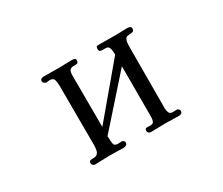

<svg xmlns="http://www.w3.org/2000/svg" viewBox="-97 -785 1194 1028"><g transform="rotate(-30 500.0 -270.5)"><path d="M782 -17Q782 -5 774.5 -1.5Q767 2 757 2Q736 2 715.5 1Q695 0 675 0Q653 0 630.5 1Q608 2 586 2Q579 2 573.5 -3Q568 -8 568 -15Q568 -31 580 -30.5Q592 -30 602 -30Q619 -30 623.5 -41.5Q628 -53 628 -67V-381L374 -95L375 -82Q375 -67 377.5 -49.5Q380 -32 402 -32Q408 -32 413.5 -32.5Q419 -33 426 -33Q431 -33 436.5 -28.5Q442 -24 442 -18Q442 -7 434.5 -2.5Q427 2 417 2Q395 2 374 1Q353 0 331 0Q309 0 286.5 1.5Q264 3 242 3Q235 3 229 -2Q223 -7 223 -14Q223 -27 231.5 -29.5Q240 -32 251 -31.5Q262 -31 269 -35Q281 -42 284.5 -58Q288 -74 288 -87Q288 -179 287.5 -271.5Q287 -364 287 -456Q287 -473 283 -491.5Q279 -510 256 -510Q251 -510 245.5 -509Q240 -508 235 -508Q229 -508 222.5 -513.5Q216 -519 216 -525Q216 -536 223 -539.5Q230 -543 239 -543Q262 -543 285.5 -542.5Q309 -542 332 -542Q352 -542 371.5 -543Q391 -544 410 -544Q418 -544 426.5 -542Q435 -540 435 -530Q435 -515 426 -513Q417 -511 404.5 -511.5Q392 -512 383 -504.5Q374 -497 374 -469L375 -152L628 -453Q628 -463 627 -475.5Q626 -488 621 -498Q616 -508 603 -508Q599 -509 594.5 -508.5Q590 -508 586 -508Q576 -508 568.5 -510.5Q561 -513 561 -525Q561 -528 561.5 -531.5Q562 -535 563 -538Q565 -542 572 -542.5Q579 -543 582 -543Q607 -543 632 -542.5Q657 -542 682 -542Q700 -542 718 -543Q736 -544 754 -544Q762 -544 770 -541Q778 -538 778 -528Q778 -511 763 -510Q748 -509 737 -507Q727 -506 722 -495.5Q717 -485 716 -472.5Q715 -460 715 -451L714 -73Q714 -58 719 -45Q724 -32 743 -32Q748 -32 754 -32.5Q760 -33 766 -33Q771 -33 776.5 -28Q782 -23 782 -17Z"/></g></svg>

Font: Kaisei HarunoUmi Medium
Style: Regular
Weight: 500
Designer: Font-Kai, 金井和夫
Foundry: KAZUO KANAI
Version: Version 5.003